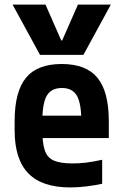

<svg xmlns="http://www.w3.org/2000/svg" viewBox="-20 -810 540 840"><path d="M35 -790H179L248 -633H252L321 -790H465L345 -570H155ZM287 10Q164 10 104 -51.5Q44 -113 44 -240V-280Q44 -409 93.5 -469.5Q143 -530 250 -530Q357 -530 406.5 -469.5Q456 -409 456 -280V-206H104V-304H359L336 -272V-275Q336 -357 316.5 -391Q297 -425 251 -425Q204 -425 184.5 -391Q165 -357 165 -275V-245Q165 -184 176 -152Q187 -120 215.5 -107.5Q244 -95 298 -95Q327 -95 356.5 -98.5Q386 -102 427 -111V-6Q394 1 358 5.5Q322 10 287 10Z"/></svg>

Font: M PLUS Code Latin SemiBold
Style: Regular
Weight: 600
Designer: Coji Morishita
Foundry: UNDERFOREST DESIGN
Version: Version 1.002; ttfautohint (v1.8.3)